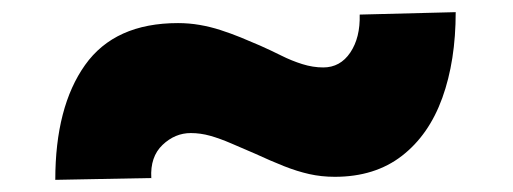

<svg xmlns="http://www.w3.org/2000/svg" viewBox="-20 -509 845 316"><path d="M531 -218Q509 -218 489 -222.5Q469 -227 447.5 -235.5Q426 -244 400 -256Q379 -265 360.5 -273Q342 -281 326 -285.5Q310 -290 294 -290Q268 -290 247.5 -270.5Q227 -251 229 -216L71 -213Q71 -333 120 -402Q169 -471 273 -471Q291 -471 308.5 -468Q326 -465 343 -459.5Q360 -454 376 -447.5Q392 -441 408 -434Q426 -426 443 -417.5Q460 -409 477.5 -403.5Q495 -398 512 -398Q540 -398 556.5 -422.5Q573 -447 572 -485L730 -489Q730 -409 708 -348Q686 -287 641.5 -252.5Q597 -218 531 -218Z"/></svg>

Font: Lexend Mega Black
Style: Regular
Weight: 900
Version: Version 1.007